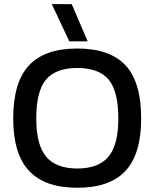

<svg xmlns="http://www.w3.org/2000/svg" viewBox="-20 -885 737 915"><path d="M310.1 -688 227.1 -865.2H321.8L397.9 -688ZM348.1 9.8Q193.8 9.8 118.4 -70.8Q43 -151.4 43 -319.8Q43 -493.2 118.2 -573.5Q193.4 -653.8 348.1 -653.8Q503.4 -653.8 578.1 -573.7Q652.8 -493.7 652.8 -319.8Q652.8 -150.9 577.9 -70.6Q502.9 9.8 348.1 9.8ZM348.1 -82Q449.7 -82 496.8 -138.2Q543.9 -194.3 543.9 -319.8Q543.9 -451.2 497.3 -506.1Q450.7 -561 348.1 -561Q246.1 -561 199.5 -505.9Q152.8 -450.7 152.8 -319.8Q152.8 -194.3 200.2 -138.2Q247.6 -82 348.1 -82Z"/></svg>

Font: Kanit
Style: Regular
Weight: 400
Designer: Katatrad Team
Foundry: CadsonDemak
Version: Version 1.000;PS 001.000;hotconv 1.0.88;makeotf.lib2.5.64775